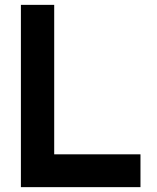

<svg xmlns="http://www.w3.org/2000/svg" viewBox="-20 -756 645 790"><path d="M203 -121H558V14H66V-736H203Z"/></svg>

Font: SUIT ExtraBold
Style: Regular
Weight: 800
Designer: Sunn Youn; Korean Glyphs from Source Han Sans (Sandoll Communications; Soo-young Jang, Joo-yeon Kang)
Foundry: Sunn
Version: Version 1.008